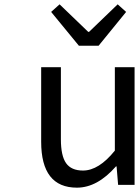

<svg xmlns="http://www.w3.org/2000/svg" viewBox="-20 -853 647 886"><path d="M170 -199V-543H261V-210Q261 -134 285 -100Q309 -66 363 -66Q436 -66 510 -158V-543H601V0H525L518 -85H515Q429 13 335 13Q170 13 170 -199ZM344 -642 216 -798 255 -833 387 -706H391L523 -833L562 -798L435 -642Z"/></svg>

Font: Source Han Sans Regular
Style: Regular
Weight: 400
Designer: Ryoko NISHIZUKA  (kana & ideographs); Paul D. Hunt (Latin, Greek & Cyrillic); Wenlong ZHANG  (bopomofo); Sandoll Communi
Foundry: Adobe Systems Incorporated
Version: Version 1.00 January 18, 2024, initial release